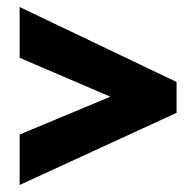

<svg xmlns="http://www.w3.org/2000/svg" viewBox="-20 -635 559 548"><path d="M36 -107V-251L295 -359L36 -470V-615L484 -401V-313Z"/></svg>

Font: Noto Sans Tamil Condensed Black
Style: Regular
Weight: 900
Width: 3
Designer: Jelle Bosma - Monotype Design Team
Foundry: Monotype Imaging Inc.
Version: Version 2.004; ttfautohint (v1.8.4.7-5d5b)